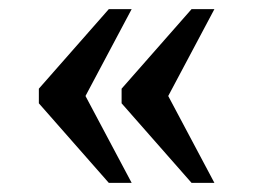

<svg xmlns="http://www.w3.org/2000/svg" viewBox="-20 -480 554 420"><path d="M399 -80 246 -254V-286L399 -460H449L348 -270L449 -80ZM218 -80 65 -254V-286L218 -460H268L167 -270L268 -80Z"/></svg>

Font: Noto Serif Telugu
Style: Regular
Weight: 400
Designer: Jelle Bosma - Monotype Design Team
Foundry: Monotype Imaging Inc.
Version: Version 2.003